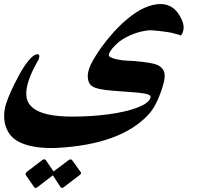

<svg xmlns="http://www.w3.org/2000/svg" viewBox="-138 -547 959 937"><path d="M740.2 -371.6Q743.2 -372.6 743.7 -373.5Q744.1 -373 744.1 -373Q743.7 -372.6 742.4 -372.3Q741.2 -372.1 740.2 -371.6ZM256.3 293.5Q258.3 295.9 257.3 299.3Q256.8 302.2 251.5 306.6L172.4 367.2Q168.9 370.1 165 370.1Q162.1 370.1 158.2 367.2L120.1 308.6Q101.6 322.8 82 337.6Q62.5 352.5 43.9 367.2Q39.6 370.1 35.6 370.1Q32.2 370.1 29.3 367.2L-12.2 307.1Q-14.2 302.7 -12.7 299.8Q-11.2 294.9 -5.4 290.5L68.4 233.9Q74.2 230.5 78.1 230.5Q83 230.5 85 233.9L123.5 289.6Q127.9 286.1 138.4 278.3Q148.9 270.5 160.4 262Q171.9 253.4 182.1 245.6Q192.4 237.8 197.3 233.9Q201.7 231 206.1 231Q211.9 231 213.4 233.9ZM754.4 -390.6Q752 -384.3 750 -380.6Q748 -377 743.7 -373.5Q742.2 -375.5 730 -378.9Q717.8 -382.3 696.3 -387.7Q664.6 -393.1 637 -396Q609.4 -398.9 593.8 -399.4Q553.7 -396.5 514.2 -381.6Q474.6 -366.7 443.4 -343.3Q422.9 -326.2 410.2 -310.8Q397.5 -295.4 393.1 -282.2Q389.6 -272 407 -264.9Q424.3 -257.8 460.4 -252.4Q486.8 -251.5 513.9 -249.3Q541 -247.1 564.5 -244.1Q587.9 -241.2 606 -237.3Q624 -233.4 633.3 -228.5Q647.9 -220.7 655.5 -210.4Q663.1 -200.2 665 -186.8Q667 -173.3 663.8 -156.5Q660.6 -139.6 653.8 -118.2Q639.6 -74.2 623.3 -42Q606.9 -9.8 586.4 12.2Q451.7 157.7 141.1 174.8Q133.3 175.3 125.7 175.3Q118.2 175.3 110.8 175.3Q2.9 175.3 -56.2 139.2Q-77.1 126.5 -91.1 107.2Q-105 87.9 -111.8 64Q-118.7 40 -117.7 12.7Q-116.7 -14.6 -107.4 -43Q-99.6 -67.4 -85 -100.1Q-70.3 -132.8 -50.3 -170.4Q-22.5 -223.1 2.4 -252.7Q27.3 -282.2 44.4 -282.2Q59.1 -282.2 51.3 -259.3Q50.3 -255.4 47.9 -251.5Q45.4 -247.6 42.5 -242.7Q30.3 -220.7 18.8 -196.5Q7.3 -172.4 0.5 -149.4Q-13.2 -106.9 -8.8 -75Q-4.4 -43 21.2 -21.5Q46.9 0 95 11Q143.1 22 217.3 22Q263.2 22 308.1 19Q353 16.1 393.6 10.5Q434.1 4.9 469.2 -3.2Q504.4 -11.2 531.2 -21.5Q558.1 -31.7 575 -43.7Q591.8 -55.7 596.2 -69.3Q598.6 -78.1 591.3 -83Q584 -87.9 562.7 -91.3Q541.5 -94.7 504.4 -97.4Q467.3 -100.1 410.2 -104.5Q333.5 -110.4 310.5 -127Q296.4 -136.7 291.7 -158.9Q287.1 -181.2 296.9 -211.9Q308.1 -246.1 354 -312.5Q385.3 -355.5 417 -390.4Q448.7 -425.3 481.9 -453.1Q569.3 -526.4 644.5 -527.3Q702.6 -527.3 734.9 -476.6Q750 -453.1 755.6 -432.4Q761.2 -411.6 754.4 -390.6Z"/></svg>

Font: XB Zar
Style: Bold Italic
Weight: 700
Italic angle: -12°
Designer: Behnam
Foundry: Irmug
Version: Version 8.005 2009